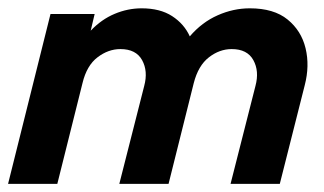

<svg xmlns="http://www.w3.org/2000/svg" viewBox="-26 -451 796 471"><path d="M-6.2 0 97.9 -416.7H206.2L196.5 -375.7Q222.9 -403.5 255.2 -417Q287.5 -430.6 321.5 -430.6Q366.7 -430.6 396.2 -411.5Q425.7 -392.4 439.6 -361.8Q469.4 -396.5 508 -413.5Q546.5 -430.6 586.8 -430.6Q645.8 -430.6 679.5 -403.1Q713.2 -375.7 723.6 -332.6Q734 -289.6 721.5 -241.7L660.4 0H539.6L600.7 -240.3Q610.4 -276.4 595.5 -303.5Q580.6 -330.6 542.4 -330.6Q512.5 -330.6 486.5 -310.4Q460.4 -290.3 449.3 -247.2L387.5 0H266.7L327.8 -240.3Q337.5 -276.4 322.6 -303.5Q307.6 -330.6 269.4 -330.6Q239.6 -330.6 213.2 -310.4Q186.8 -290.3 176.4 -247.2L114.6 0Z"/></svg>

Font: Afacad
Style: Bold Italic
Weight: 700
Italic angle: -14°
Designer: Kristian Moeller
Foundry: Dicotype
Version: Version 1.000; ttfautohint (v1.8.4.7-5d5b)